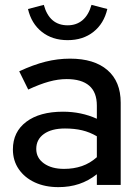

<svg xmlns="http://www.w3.org/2000/svg" viewBox="-20 -760 572 789"><path d="M220 9Q165 9 123 -10.5Q81 -30 57 -65Q33 -100 33 -146Q33 -218 88 -259.5Q143 -301 239 -301Q314 -301 378 -272V-326Q378 -381 346.5 -408Q315 -435 254 -435Q219 -435 181 -424.5Q143 -414 96 -392L59 -467Q117 -494 167 -506.5Q217 -519 268 -519Q367 -519 421.5 -472Q476 -425 476 -338V0H378V-44Q344 -17 305 -4Q266 9 220 9ZM129 -148Q129 -111 160.5 -88.5Q192 -66 243 -66Q283 -66 316.5 -77.5Q350 -89 378 -114V-200Q349 -217 317.5 -224.5Q286 -232 247 -232Q192 -232 160.5 -209.5Q129 -187 129 -148ZM258 -595Q195 -595 152 -629Q109 -663 95 -723L160 -740Q183 -656 258 -656Q294 -656 319 -677Q344 -698 356 -740L421 -723Q407 -663 364 -629Q321 -595 258 -595Z"/></svg>

Font: Red Hat Display SemiBold
Style: Regular
Weight: 600
Designer: Pentagram, MCKL
Foundry: Pentagram, MCKL
Version: Version 1.023